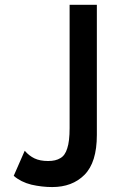

<svg xmlns="http://www.w3.org/2000/svg" viewBox="-20 -755 501 785"><path d="M108.4 0Q65.4 -10.7 36.1 -36.1Q50.8 -70.3 81.1 -138.7Q98.6 -118.2 121.1 -107.4Q143.6 -96.7 176.8 -96.7Q208 -96.7 226.6 -108.4Q246.1 -119.1 254.9 -148.4Q264.6 -176.8 264.6 -231.4Q264.6 -399.4 264.6 -735.4Q293 -735.4 376 -735.4Q376 -601.6 376 -203.1Q376 -90.8 325.2 -40Q275.4 9.8 193.4 9.8Q151.4 9.8 108.4 0Z"/></svg>

Font: Alata=Ham
Style: Regular
Weight: 400
Designer: Spyros Zevelakis, Eben Sorkin
Version: Version 1.004